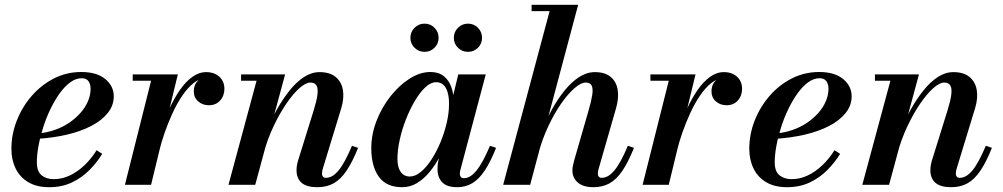

<svg xmlns="http://www.w3.org/2000/svg" viewBox="-20 -770 4179 800"><path d="M185 10Q133 10 98 -10.8Q63 -31.5 45.2 -67.8Q27.5 -104 27.5 -150Q27.5 -210 49.8 -267Q72 -324 111.8 -370Q151.5 -416 204.5 -443Q257.5 -470 318.5 -470Q383 -470 418.5 -440.8Q454 -411.5 454 -368.5Q454 -330.5 429 -299.2Q404 -268 360.2 -245.2Q316.5 -222.5 258.8 -209Q201 -195.5 135 -191.5V-213.5Q172.5 -216.5 206.2 -228Q240 -239.5 267.5 -258Q295 -276.5 315.2 -299.5Q335.5 -322.5 346.5 -348.2Q357.5 -374 357.5 -400Q357.5 -418.5 349 -431.2Q340.5 -444 320.5 -444Q296 -444 272.8 -427Q249.5 -410 228.5 -380.8Q207.5 -351.5 190 -315.2Q172.5 -279 160 -239.5Q147.5 -200 140.5 -162.5Q133.5 -125 133.5 -94Q133.5 -55.5 153.5 -39.5Q173.5 -23.5 204 -23.5Q238.5 -23.5 270.8 -38.8Q303 -54 331.5 -81Q360 -108 382.5 -144L406 -129Q384 -93 352.5 -61.2Q321 -29.5 279.5 -9.8Q238 10 185 10Z M500.5 0 609.5 -433.5H533V-460H721L609.5 0ZM628 -141Q637.5 -183.5 652 -229.2Q666.5 -275 686 -317.5Q705.5 -360 729.2 -394.5Q753 -429 780.8 -449.2Q808.5 -469.5 839 -469.5Q873 -469.5 894 -450.2Q915 -431 915 -400Q915 -371 897.2 -351.2Q879.5 -331.5 850.5 -331.5Q824 -331.5 805.8 -347.5Q787.5 -363.5 787.5 -390Q787.5 -417 805.2 -434.5Q823 -452 852 -452Q879.5 -452 896.8 -438.8Q914 -425.5 914 -400H887.5Q887.5 -420 874.8 -432Q862 -444 839 -444Q812 -444 787 -424.2Q762 -404.5 739.8 -371.8Q717.5 -339 699 -298.8Q680.5 -258.5 666.2 -217.5Q652 -176.5 643.5 -141Z M1302 10Q1258 10 1236.8 -8.2Q1215.5 -26.5 1215.5 -61Q1215.5 -71.5 1217.8 -83.8Q1220 -96 1223 -104.5L1287 -310Q1299 -348.5 1302.5 -374.5Q1306 -400.5 1299 -413.2Q1292 -426 1273 -426Q1254 -426 1227.5 -402.5Q1201 -379 1173 -338Q1145 -297 1120 -244.2Q1095 -191.5 1079 -133H1061Q1073 -177 1091.5 -224Q1110 -271 1134.2 -314.5Q1158.5 -358 1186.8 -393.2Q1215 -428.5 1246.5 -449Q1278 -469.5 1311.5 -469.5Q1354.5 -469.5 1378.8 -449.2Q1403 -429 1408.8 -395Q1414.5 -361 1402 -319.5L1324.5 -65.5Q1323.5 -61.5 1322.5 -56.2Q1321.5 -51 1321.5 -47Q1321.5 -39 1325.5 -34Q1329.5 -29 1338 -29Q1365.5 -29 1391.2 -60.5Q1417 -92 1446.5 -162.5L1472 -154Q1448.5 -95 1424 -58.8Q1399.5 -22.5 1370.2 -6.2Q1341 10 1302 10ZM932 0 1049 -433.5H984.5V-460H1168L1043.5 0Z M1656 10Q1589 10 1558 -34.2Q1527 -78.5 1527 -152.5Q1527 -210 1548.8 -266.2Q1570.5 -322.5 1606.8 -368.5Q1643 -414.5 1686.5 -442.2Q1730 -470 1773.5 -470Q1807 -470 1828.8 -453Q1850.5 -436 1861 -405.8Q1871.5 -375.5 1871.5 -335.5Q1871.5 -306.5 1864.8 -269.8Q1858 -233 1845 -194.2Q1832 -155.5 1813 -119Q1794 -82.5 1770 -53.5Q1746 -24.5 1717.5 -7.2Q1689 10 1656 10ZM1687.5 -34.5Q1710 -34.5 1733.2 -53.5Q1756.5 -72.5 1777.5 -104.8Q1798.5 -137 1815 -176.5Q1831.5 -216 1841.2 -257.8Q1851 -299.5 1851 -337Q1851 -365.5 1845 -385.8Q1839 -406 1827 -416.8Q1815 -427.5 1797 -427.5Q1775 -427.5 1752.2 -406.2Q1729.5 -385 1708.8 -350Q1688 -315 1671.5 -272.8Q1655 -230.5 1645.5 -187.5Q1636 -144.5 1636 -107.5Q1636 -73 1649.5 -53.8Q1663 -34.5 1687.5 -34.5ZM1885 10Q1842.5 10 1822.8 -10.2Q1803 -30.5 1803 -65Q1803 -73.5 1803.5 -80.5Q1804 -87.5 1805 -92.5L1821 -175L1847.5 -255L1862.5 -348.5L1889.5 -460H2004L1898 -61Q1896 -53.5 1896 -45.5Q1896 -38 1900 -32.8Q1904 -27.5 1913.5 -27.5Q1930 -27.5 1947 -40.8Q1964 -54 1982.2 -83.5Q2000.5 -113 2021.5 -162.5L2047 -154Q2024 -96 2000 -59.8Q1976 -23.5 1948 -6.8Q1920 10 1885 10ZM1930 -554Q1905.5 -554 1888.2 -571Q1871 -588 1871 -612.5Q1871 -637 1888.2 -654.2Q1905.5 -671.5 1930 -671.5Q1954.5 -671.5 1971.5 -654.2Q1988.5 -637 1988.5 -612.5Q1988.5 -588 1971.5 -571Q1954.5 -554 1930 -554ZM1749 -554Q1724.5 -554 1707.2 -571Q1690 -588 1690 -612.5Q1690 -637 1707.2 -654.2Q1724.5 -671.5 1749 -671.5Q1773.5 -671.5 1790.5 -654.2Q1807.5 -637 1807.5 -612.5Q1807.5 -588 1790.5 -571Q1773.5 -554 1749 -554Z M2076.5 0 2270 -723.5H2195V-750H2389L2189 0ZM2452 10Q2410.5 10 2387.8 -9.2Q2365 -28.5 2365 -60.5Q2365 -69.5 2367.5 -81.2Q2370 -93 2373.5 -105.5L2432.5 -310Q2444 -349.5 2447.8 -375.2Q2451.5 -401 2445.2 -413.5Q2439 -426 2420.5 -426Q2401 -426 2374 -402.8Q2347 -379.5 2318.5 -338.8Q2290 -298 2265 -245Q2240 -192 2224 -133H2208Q2219.5 -177 2237.8 -224Q2256 -271 2280.2 -314.8Q2304.5 -358.5 2333 -393.5Q2361.5 -428.5 2393.2 -449Q2425 -469.5 2458.5 -469.5Q2501.5 -469.5 2525 -449.2Q2548.5 -429 2553.8 -395.2Q2559 -361.5 2547 -319.5L2474 -65.5Q2473 -62 2472 -56.8Q2471 -51.5 2471 -47.5Q2471 -29 2487.5 -29Q2514.5 -29 2540.5 -60.5Q2566.5 -92 2596 -162.5L2621.5 -154Q2598 -95 2573.5 -58.8Q2549 -22.5 2519.8 -6.2Q2490.5 10 2452 10Z M2657.5 0 2766.5 -433.5H2690V-460H2878L2766.5 0ZM2785 -141Q2794.5 -183.5 2809 -229.2Q2823.5 -275 2843 -317.5Q2862.5 -360 2886.2 -394.5Q2910 -429 2937.8 -449.2Q2965.5 -469.5 2996 -469.5Q3030 -469.5 3051 -450.2Q3072 -431 3072 -400Q3072 -371 3054.2 -351.2Q3036.5 -331.5 3007.5 -331.5Q2981 -331.5 2962.8 -347.5Q2944.5 -363.5 2944.5 -390Q2944.5 -417 2962.2 -434.5Q2980 -452 3009 -452Q3036.5 -452 3053.8 -438.8Q3071 -425.5 3071 -400H3044.5Q3044.5 -420 3031.8 -432Q3019 -444 2996 -444Q2969 -444 2944 -424.2Q2919 -404.5 2896.8 -371.8Q2874.5 -339 2856 -298.8Q2837.5 -258.5 2823.2 -217.5Q2809 -176.5 2800.5 -141Z M3259.5 10Q3207.5 10 3172.5 -10.8Q3137.5 -31.5 3119.8 -67.8Q3102 -104 3102 -150Q3102 -210 3124.2 -267Q3146.5 -324 3186.2 -370Q3226 -416 3279 -443Q3332 -470 3393 -470Q3457.5 -470 3493 -440.8Q3528.5 -411.5 3528.5 -368.5Q3528.5 -330.5 3503.5 -299.2Q3478.5 -268 3434.8 -245.2Q3391 -222.5 3333.2 -209Q3275.5 -195.5 3209.5 -191.5V-213.5Q3247 -216.5 3280.8 -228Q3314.5 -239.5 3342 -258Q3369.5 -276.5 3389.8 -299.5Q3410 -322.5 3421 -348.2Q3432 -374 3432 -400Q3432 -418.5 3423.5 -431.2Q3415 -444 3395 -444Q3370.5 -444 3347.2 -427Q3324 -410 3303 -380.8Q3282 -351.5 3264.5 -315.2Q3247 -279 3234.5 -239.5Q3222 -200 3215 -162.5Q3208 -125 3208 -94Q3208 -55.5 3228 -39.5Q3248 -23.5 3278.5 -23.5Q3313 -23.5 3345.2 -38.8Q3377.5 -54 3406 -81Q3434.5 -108 3457 -144L3480.5 -129Q3458.5 -93 3427 -61.2Q3395.5 -29.5 3354 -9.8Q3312.5 10 3259.5 10Z M3943 10Q3899 10 3877.8 -8.2Q3856.5 -26.5 3856.5 -61Q3856.5 -71.5 3858.8 -83.8Q3861 -96 3864 -104.5L3928 -310Q3940 -348.5 3943.5 -374.5Q3947 -400.5 3940 -413.2Q3933 -426 3914 -426Q3895 -426 3868.5 -402.5Q3842 -379 3814 -338Q3786 -297 3761 -244.2Q3736 -191.5 3720 -133H3702Q3714 -177 3732.5 -224Q3751 -271 3775.2 -314.5Q3799.5 -358 3827.8 -393.2Q3856 -428.5 3887.5 -449Q3919 -469.5 3952.5 -469.5Q3995.5 -469.5 4019.8 -449.2Q4044 -429 4049.8 -395Q4055.5 -361 4043 -319.5L3965.5 -65.5Q3964.5 -61.5 3963.5 -56.2Q3962.5 -51 3962.5 -47Q3962.5 -39 3966.5 -34Q3970.5 -29 3979 -29Q4006.5 -29 4032.2 -60.5Q4058 -92 4087.5 -162.5L4113 -154Q4089.5 -95 4065 -58.8Q4040.5 -22.5 4011.2 -6.2Q3982 10 3943 10ZM3573 0 3690 -433.5H3625.5V-460H3809L3684.5 0Z"/></svg>

Font: Bodoni Moda 9pt SemiBold
Style: Italic
Weight: 600
Italic angle: -13°
Designer: Owen Earl
Foundry: indestructible type
Version: Version 2.004